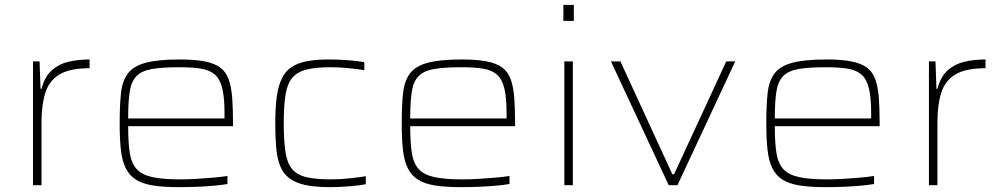

<svg xmlns="http://www.w3.org/2000/svg" viewBox="-20 -763 4117 791"><path d="M116 0V-510H143L147 -397H151Q164 -447 193 -473Q222 -499 262 -508.5Q302 -518 349 -518V-482Q267 -482 224.5 -456Q182 -430 166.5 -380Q151 -330 151 -259V0Z M717 8Q653 8 609.5 1Q566 -6 539 -23.5Q512 -41 497.5 -71Q483 -101 478 -146Q473 -191 473 -254Q473 -329 478.5 -379.5Q484 -430 507 -460.5Q530 -491 580.5 -504.5Q631 -518 721 -518Q783 -518 823.5 -510Q864 -502 887.5 -484.5Q911 -467 922 -436.5Q933 -406 936.5 -361.5Q940 -317 940 -256V-243H508Q508 -177 514.5 -134Q521 -91 542.5 -67Q564 -43 607 -33.5Q650 -24 722 -24Q753 -24 788 -26Q823 -28 857 -31Q891 -34 917 -38V-5Q895 -1 862 2Q829 5 791.5 6.5Q754 8 717 8ZM905 -255V-296Q905 -360 896 -398Q887 -436 866 -455Q845 -474 809 -480Q773 -486 718 -486Q647 -486 605 -478.5Q563 -471 542 -449Q521 -427 514.5 -385.5Q508 -344 508 -275H925Z M1340 8Q1278 8 1237 -1Q1196 -10 1171 -29.5Q1146 -49 1134 -79.5Q1122 -110 1118 -153.5Q1114 -197 1114 -254Q1114 -318 1120 -363Q1126 -408 1140.5 -438.5Q1155 -469 1180 -486Q1205 -503 1243 -510.5Q1281 -518 1334 -518Q1372 -518 1413 -515Q1454 -512 1481 -507V-474Q1452 -479 1413 -482.5Q1374 -486 1342 -486Q1280 -486 1241.5 -476Q1203 -466 1183 -441Q1163 -416 1156 -371Q1149 -326 1149 -256Q1149 -183 1156 -137Q1163 -91 1183.5 -66.5Q1204 -42 1243 -33Q1282 -24 1346 -24Q1382 -24 1422 -28.5Q1462 -33 1487 -37V-4Q1461 1 1419.5 4.5Q1378 8 1340 8Z M1879 8Q1815 8 1771.5 1Q1728 -6 1701 -23.5Q1674 -41 1659.5 -71Q1645 -101 1640 -146Q1635 -191 1635 -254Q1635 -329 1640.5 -379.5Q1646 -430 1669 -460.5Q1692 -491 1742.5 -504.5Q1793 -518 1883 -518Q1945 -518 1985.5 -510Q2026 -502 2049.5 -484.5Q2073 -467 2084 -436.5Q2095 -406 2098.5 -361.5Q2102 -317 2102 -256V-243H1670Q1670 -177 1676.5 -134Q1683 -91 1704.5 -67Q1726 -43 1769 -33.5Q1812 -24 1884 -24Q1915 -24 1950 -26Q1985 -28 2019 -31Q2053 -34 2079 -38V-5Q2057 -1 2024 2Q1991 5 1953.5 6.5Q1916 8 1879 8ZM2067 -255V-296Q2067 -360 2058 -398Q2049 -436 2028 -455Q2007 -474 1971 -480Q1935 -486 1880 -486Q1809 -486 1767 -478.5Q1725 -471 1704 -449Q1683 -427 1676.5 -385.5Q1670 -344 1670 -275H2087Z M2301 -677V-743H2344V-677ZM2305 0V-510H2340V0Z M2735 0 2497 -510H2536L2750 -45H2757L2972 -510H3009L2771 0Z M3381 8Q3317 8 3273.5 1Q3230 -6 3203 -23.5Q3176 -41 3161.5 -71Q3147 -101 3142 -146Q3137 -191 3137 -254Q3137 -329 3142.5 -379.5Q3148 -430 3171 -460.5Q3194 -491 3244.5 -504.5Q3295 -518 3385 -518Q3447 -518 3487.5 -510Q3528 -502 3551.5 -484.5Q3575 -467 3586 -436.5Q3597 -406 3600.5 -361.5Q3604 -317 3604 -256V-243H3172Q3172 -177 3178.5 -134Q3185 -91 3206.5 -67Q3228 -43 3271 -33.5Q3314 -24 3386 -24Q3417 -24 3452 -26Q3487 -28 3521 -31Q3555 -34 3581 -38V-5Q3559 -1 3526 2Q3493 5 3455.5 6.5Q3418 8 3381 8ZM3569 -255V-296Q3569 -360 3560 -398Q3551 -436 3530 -455Q3509 -474 3473 -480Q3437 -486 3382 -486Q3311 -486 3269 -478.5Q3227 -471 3206 -449Q3185 -427 3178.5 -385.5Q3172 -344 3172 -275H3589Z M3807 0V-510H3834L3838 -397H3842Q3855 -447 3884 -473Q3913 -499 3953 -508.5Q3993 -518 4040 -518V-482Q3958 -482 3915.5 -456Q3873 -430 3857.5 -380Q3842 -330 3842 -259V0Z"/></svg>

Font: Saira Expanded Thin
Style: Regular
Weight: 250
Width: 7
Designer: Hector Gatti with collaboration of the Omnibus-Type team
Foundry: Omnibus-Type
Version: Version 1.101